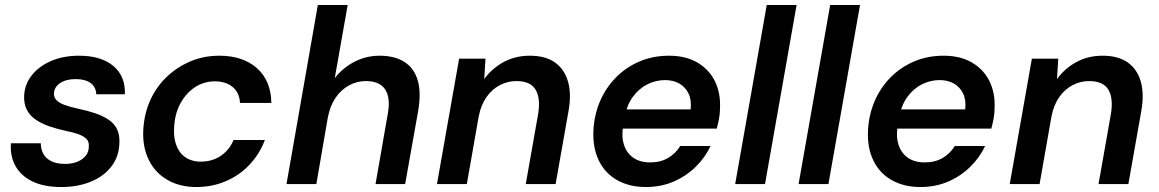

<svg xmlns="http://www.w3.org/2000/svg" viewBox="-20 -740 4662 772"><path d="M226 12Q157 12 110.5 -10.5Q64 -33 42 -73Q20 -113 24 -164H144Q144 -141 154 -122Q164 -103 186 -92Q208 -81 241 -81Q271 -81 292 -90Q313 -99 325 -114Q337 -129 337 -150Q339 -170 327.5 -181.5Q316 -193 295 -200.5Q274 -208 244 -214Q211 -221 180 -231.5Q149 -242 125 -258Q101 -274 88.5 -297.5Q76 -321 77 -354Q79 -401 108 -437.5Q137 -474 186 -495Q235 -516 298 -516Q387 -516 436 -474.5Q485 -433 482 -361H367Q366 -390 344.5 -406Q323 -422 284 -422Q246 -422 222 -406Q198 -390 197 -365Q196 -349 207 -337.5Q218 -326 240 -318Q262 -310 294 -303Q332 -295 363 -284.5Q394 -274 417 -258.5Q440 -243 451 -219.5Q462 -196 460 -163Q458 -109 427 -69.5Q396 -30 344 -9Q292 12 226 12Z M770 12Q703 12 653.5 -16.5Q604 -45 578.5 -96.5Q553 -148 556 -215Q559 -280 583 -334.5Q607 -389 649 -429.5Q691 -470 745 -493Q799 -516 862 -516Q957 -516 1013.5 -465.5Q1070 -415 1071 -326H945Q943 -368 915 -390.5Q887 -413 844 -413Q800 -413 763.5 -389Q727 -365 704.5 -322.5Q682 -280 680 -225Q678 -194 685 -168.5Q692 -143 706 -125.5Q720 -108 741 -99Q762 -90 787 -90Q817 -90 842.5 -100Q868 -110 888 -130Q908 -150 919 -177H1045Q1024 -121 983.5 -78Q943 -35 888 -11.5Q833 12 770 12Z M1132 0 1258 -720H1378L1326 -426Q1358 -467 1405 -491.5Q1452 -516 1506 -516Q1568 -516 1607 -490.5Q1646 -465 1660 -415.5Q1674 -366 1661 -292L1609 0H1490L1539 -281Q1551 -346 1529 -380Q1507 -414 1451 -414Q1415 -414 1383 -396.5Q1351 -379 1329 -346.5Q1307 -314 1298 -267L1252 0Z M1737 0 1826 -504H1932L1927 -422Q1958 -465 2005 -490.5Q2052 -516 2110 -516Q2174 -516 2212 -488.5Q2250 -461 2264 -411.5Q2278 -362 2266 -294L2214 0H2094L2144 -283Q2154 -345 2133.5 -379.5Q2113 -414 2056 -414Q2021 -414 1989.5 -397.5Q1958 -381 1936 -349.5Q1914 -318 1905 -273L1857 0Z M2577 12Q2510 12 2461 -16Q2412 -44 2387.5 -95Q2363 -146 2366 -214Q2369 -277 2392 -331.5Q2415 -386 2455.5 -427.5Q2496 -469 2550.5 -492.5Q2605 -516 2670 -516Q2738 -516 2785 -488Q2832 -460 2855 -412.5Q2878 -365 2875 -304Q2875 -284 2871 -262.5Q2867 -241 2862 -223H2452L2466 -300H2757Q2761 -338 2748.5 -364Q2736 -390 2711.5 -404Q2687 -418 2654 -418Q2617 -418 2583 -401Q2549 -384 2524.5 -350.5Q2500 -317 2491 -266L2486 -237Q2478 -193 2488.5 -159Q2499 -125 2526 -106Q2553 -87 2594 -87Q2636 -87 2666.5 -105Q2697 -123 2715 -153H2837Q2815 -106 2776.5 -68.5Q2738 -31 2687.5 -9.5Q2637 12 2577 12Z M2936 0 3063 -720H3183L3056 0Z M3191 0 3318 -720H3438L3311 0Z M3681 12Q3614 12 3565 -16Q3516 -44 3491.5 -95Q3467 -146 3470 -214Q3473 -277 3496 -331.5Q3519 -386 3559.5 -427.5Q3600 -469 3654.5 -492.5Q3709 -516 3774 -516Q3842 -516 3889 -488Q3936 -460 3959 -412.5Q3982 -365 3979 -304Q3979 -284 3975 -262.5Q3971 -241 3966 -223H3556L3570 -300H3861Q3865 -338 3852.5 -364Q3840 -390 3815.5 -404Q3791 -418 3758 -418Q3721 -418 3687 -401Q3653 -384 3628.5 -350.5Q3604 -317 3595 -266L3590 -237Q3582 -193 3592.5 -159Q3603 -125 3630 -106Q3657 -87 3698 -87Q3740 -87 3770.5 -105Q3801 -123 3819 -153H3941Q3919 -106 3880.5 -68.5Q3842 -31 3791.5 -9.5Q3741 12 3681 12Z M4040 0 4129 -504H4235L4230 -422Q4261 -465 4308 -490.5Q4355 -516 4413 -516Q4477 -516 4515 -488.5Q4553 -461 4567 -411.5Q4581 -362 4569 -294L4517 0H4397L4447 -283Q4457 -345 4436.5 -379.5Q4416 -414 4359 -414Q4324 -414 4292.5 -397.5Q4261 -381 4239 -349.5Q4217 -318 4208 -273L4160 0Z"/></svg>

Font: DM Sans SemiBold
Style: Italic
Weight: 600
Italic angle: -10°
Designer: Colophon Foundry, Jonny Pinhorn
Foundry: Colophon Foundry
Version: Version 4.004;gftools[0.9.30]